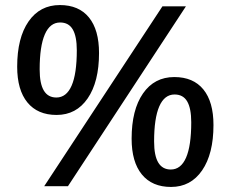

<svg xmlns="http://www.w3.org/2000/svg" viewBox="-20 -737 896 760"><path d="M204 -282Q129 -282 88.5 -331.5Q48 -381 48 -473Q48 -587 93 -652Q138 -717 217 -717Q292 -717 332 -668Q372 -619 372 -527Q372 -413 327 -347.5Q282 -282 204 -282ZM203 -351Q243 -351 263.5 -398Q284 -445 284 -538Q284 -593 268 -620.5Q252 -648 218 -648Q178 -648 157.5 -601Q137 -554 137 -462Q137 -406 153.5 -378.5Q170 -351 203 -351ZM249 0H155L623 -712H716ZM657 3Q582 3 541.5 -46.5Q501 -96 501 -188Q501 -302 546 -367Q591 -432 670 -432Q745 -432 785 -383Q825 -334 825 -242Q825 -128 780 -62.5Q735 3 657 3ZM656 -66Q696 -66 716.5 -113Q737 -160 737 -253Q737 -308 721 -335.5Q705 -363 671 -363Q631 -363 610.5 -316Q590 -269 590 -177Q590 -121 606.5 -93.5Q623 -66 656 -66Z"/></svg>

Font: Muli SemiBold
Style: Italic
Weight: 600
Italic angle: -4.541°
Designer: Vernon Adams
Foundry: Vernon Adams
Version: Version 2.100; ttfautohint (v1.8.1.43-b0c9)